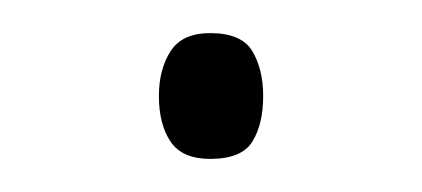

<svg xmlns="http://www.w3.org/2000/svg" viewBox="-20 -138 255 116"><path d="M107 -42Q90 -42 83 -52.5Q76 -63 76 -80Q76 -96 83 -107Q90 -118 107 -118Q126 -118 132.5 -107Q139 -96 139 -80Q139 -63 132.5 -52.5Q126 -42 107 -42Z"/></svg>

Font: Noto Sans Tamil UI ExtraCondensed ExtraLight
Style: Regular
Weight: 200
Width: 2
Designer: Jelle Bosma - Monotype Design Team
Foundry: Monotype Imaging Inc.
Version: Version 2.004; ttfautohint (v1.8.4.7-5d5b)